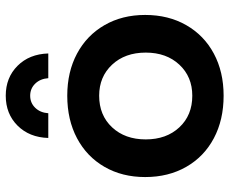

<svg xmlns="http://www.w3.org/2000/svg" viewBox="-85 -708 798 668"><g transform="rotate(-90 314.0 -374.0)"><path d="M596 -268Q596 -187 560.5 -125Q525 -63 461.5 -29Q398 5 315 5Q231 5 167 -29Q103 -63 67.5 -125Q32 -187 32 -268Q32 -348 67.5 -409.5Q103 -471 167 -505Q231 -539 315 -539Q398 -539 461.5 -505Q525 -471 560.5 -409.5Q596 -348 596 -268ZM163 -266Q163 -194 205 -149Q247 -104 315 -104Q381 -104 423 -149Q465 -194 465 -266Q465 -338 423 -383Q381 -428 315 -428Q247 -428 205 -383Q163 -338 163 -266ZM168 -605Q170 -671 211 -712Q252 -753 315 -753Q378 -753 419 -712Q460 -671 462 -605H376Q374 -633 357 -650.5Q340 -668 315 -668Q290 -668 273 -650.5Q256 -633 254 -605Z"/></g></svg>

Font: Gontserrat Medium
Style: Regular
Weight: 500
Designer: Julieta Ulanovsky
Foundry: Julieta Ulanovsky
Version: Version 6.001